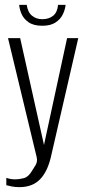

<svg xmlns="http://www.w3.org/2000/svg" viewBox="-20 -652 350 790"><path d="M60 118Q41 118 27.5 115Q14 112 6 110V80Q9 81 19 83.5Q29 86 43 86Q59 86 78 81Q97 76 111 52Q117 42 126 28Q135 14 131 -5L13 -495H63L162 -51H160L256 -495H302L191 -13Q177 52 145.5 85Q114 118 60 118ZM154 -546Q118 -546 97.5 -560.5Q77 -575 68.5 -595Q60 -615 59 -632H90Q94 -602 111.5 -587.5Q129 -573 154 -573Q181 -573 198.5 -587Q216 -601 219 -632H250Q248 -613 238.5 -593Q229 -573 208.5 -559.5Q188 -546 154 -546Z"/></svg>

Font: Alumni Sans Light
Style: Regular
Weight: 300
Version: Version 1.018